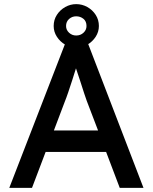

<svg xmlns="http://www.w3.org/2000/svg" viewBox="-20 -910 740 930"><path d="M25 0 296 -700H406L675 0H560L494 -174H201L135 0ZM294 -418 241 -278H455L400 -422Q397 -429 388 -457Q379 -485 368 -519Q357 -553 348 -579Q340 -553 330 -522Q320 -491 310.5 -463Q301 -435 294 -418ZM349 -679Q321 -679 296 -693.5Q271 -708 255.5 -732Q240 -756 240 -784Q240 -814 255.5 -838Q271 -862 296 -876Q321 -890 349 -890Q378 -890 403 -876Q428 -862 443.5 -838Q459 -814 459 -784Q459 -756 443.5 -732Q428 -708 403 -693.5Q378 -679 349 -679ZM349 -738Q370 -738 384.5 -751.5Q399 -765 399 -784Q399 -807 384 -819Q369 -831 349 -831Q329 -831 314.5 -818Q300 -805 300 -784Q300 -765 314.5 -751.5Q329 -738 349 -738Z"/></svg>

Font: Lexend
Style: Regular
Weight: 400
Designer: Bonnie Shaver-Troup, Thomas Jockin
Foundry: Lexend
Version: Version 1.007; ttfautohint (v1.8.3)